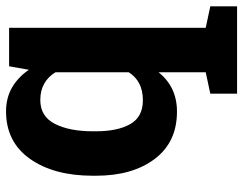

<svg xmlns="http://www.w3.org/2000/svg" viewBox="-102 -476 781 616"><g transform="rotate(-90 288.0 -167.5)"><path d="M32.7 -259.8Q32.7 -384.8 86.9 -461.4Q141.1 -538.1 239.3 -538.1Q282.2 -538.1 315.4 -519Q348.6 -500 372.6 -464.8L383.8 -528.3H507.3V102.5L576.2 117.2V203.1H295.9V117.2L364.7 102.5V-48.8Q341.3 -19.5 309.8 -4.6Q278.3 10.3 238.3 10.3Q140.6 10.3 86.7 -61Q32.7 -132.3 32.7 -249.5ZM175.3 -249.5Q175.3 -179.7 198.5 -139.4Q221.7 -99.1 274.4 -99.1Q305.7 -99.1 328.1 -110.6Q350.6 -122.1 364.7 -144.5V-379.4Q350.6 -402.8 328.4 -415.5Q306.2 -428.2 275.4 -428.2Q223.1 -428.2 199.2 -381.6Q175.3 -335 175.3 -259.8Z"/></g></svg>

Font: Roboto Avanza Slab
Style: Bold
Weight: 700
Designer: Google
Version: Version 1.100263; 2013; ttfautohint (v0.94.20-1c74) -l 8 -r 